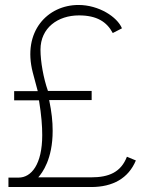

<svg xmlns="http://www.w3.org/2000/svg" viewBox="-20 -753 626 773"><path d="M14 0H347C434 0 497 -35 527 -107L491 -122C467 -60 419 -39 347 -39H134C150 -57 192 -112 192 -226C192 -265 188 -301 178 -350H349V-387H173C155 -438 143 -505 143 -553C143 -641 213 -691 298 -691C370 -691 410 -665 434 -620L471 -639C452 -685 378 -733 296 -733C172 -733 69 -627 112 -461L132 -386H37V-349H137C147 -288 150 -245 150 -209C150 -91 106 -38 55 -38H14Z"/></svg>

Font: United Sans Thin
Style: Regular
Weight: 100
Designer: Pablo Impallari, Rodrigo Fuenzalida (Modified by Dan O. Williams)
Version: Version 1.000;PS 001.000;hotconv 1.0.88;makeotf.lib2.5.64775